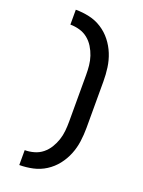

<svg xmlns="http://www.w3.org/2000/svg" viewBox="-182 -922 864 1164"><g transform="rotate(20 250.0 -340.0)"><path d="M97 161V65Q127 65 157 56.5Q187 48 210.5 29Q234 10 250 -16Q266 -42 275.5 -70.5Q285 -99 288 -129Q291 -159 291 -190V-490Q291 -521 288 -551Q285 -581 275.5 -609.5Q266 -638 250 -664Q234 -690 210.5 -709Q187 -728 157 -736.5Q127 -745 97 -745V-841Q141 -841 184.5 -831.5Q228 -822 265.5 -798Q303 -774 330.5 -739Q358 -704 374.5 -663Q391 -622 397 -578Q403 -534 403 -490V-190Q403 -146 397 -102Q391 -58 374.5 -17Q358 24 330.5 59Q303 94 265.5 118Q228 142 184.5 151.5Q141 161 97 161Z"/></g></svg>

Font: Zed Mono
Style: Bold
Weight: 700
Monospace: yes
Designer: Belleve Invis
Foundry: Belleve Invis
Version: Version 1.0.0; ttfautohint (v1.8.4)